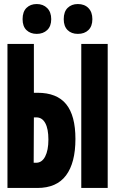

<svg xmlns="http://www.w3.org/2000/svg" viewBox="-20 -932 570 952"><path d="M17 0V-714H148V-472H166Q262 -472 308 -415.5Q354 -359 354 -243Q354 -125 307.5 -62.5Q261 0 165 0ZM383 0V-714H514V0ZM147 -125H159Q188 -125 204 -156Q220 -187 220 -240Q220 -293 204.5 -321.5Q189 -350 160 -350H148ZM366 -764Q334 -764 315 -783Q296 -802 296 -837Q296 -874 315.5 -893Q335 -912 366 -912Q399 -912 418.5 -892Q438 -872 438 -837Q438 -802 418.5 -783Q399 -764 366 -764ZM162 -764Q131 -764 111.5 -782.5Q92 -801 92 -837Q92 -874 111.5 -893Q131 -912 162 -912Q194 -912 214 -892Q234 -872 234 -837Q234 -802 214 -783Q194 -764 162 -764Z"/></svg>

Font: Noto Sans Mono Condensed Black
Style: Regular
Weight: 900
Width: 3
Designer: Monotype Design Team
Foundry: Monotype Imaging Inc.
Version: Version 2.014